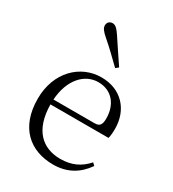

<svg xmlns="http://www.w3.org/2000/svg" viewBox="-197 -917 935 1039"><g transform="rotate(30 270.5 -398.0)"><path d="M347 -620C314 -669 280 -719 248 -768C227 -799 214 -810 197 -810C181 -810 166 -799 166 -779C166 -763 176 -748 205 -723C246 -688 288 -647 330 -606ZM300 14C388 14 453 -26 497 -91L482 -105C440 -57 388 -32 318 -32C206 -32 127 -102 125 -261H488C492 -277 494 -297 494 -321C494 -438 418 -526 292 -526C161 -526 50 -420 50 -254C50 -74 155 14 300 14ZM126 -292C134 -418 204 -495 290 -495C376 -495 425 -431 425 -346C425 -309 416 -292 383 -292Z"/></g></svg>

Font: Noto Serif JP Light
Style: Regular
Weight: 300
Designer: Ryoko NISHIZUKA 西塚涼子 (kana & ideographs); Frank Grießhammer (Latin, Greek & Cyrillic); Wenlong ZHANG 张文龙 (bopomofo); San
Foundry: Adobe
Version: Version 2.001;hotconv 1.1.0;makeotfexe 2.6.0